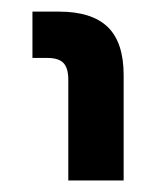

<svg xmlns="http://www.w3.org/2000/svg" viewBox="-20 -608 279 332"><path d="M193.8 -478V-295.9H98.1V-470.2Q98.1 -490.2 89.8 -499Q81.5 -507.8 62 -507.8H36.1V-587.9H82Q138.7 -587.9 166.3 -561.3Q193.8 -534.7 193.8 -478Z"/></svg>

Font: LT Superior Med
Style: Regular
Weight: 500
Designer: Daniel Lyons
Foundry: LyonsType
Version: Version 1.000